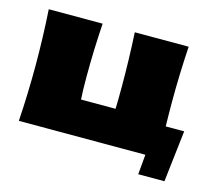

<svg xmlns="http://www.w3.org/2000/svg" viewBox="-72 -466 714 623"><g transform="rotate(15 285.0 -154.0)"><path d="M20 0Q26 -93 26 -187Q26 -281 20 -375H201Q195 -284 195 -194Q195 -147 197 -119H313Q314 -147 314 -194Q314 -284 309 -375H490Q484 -281 484 -187Q484 -146 485 -106H547L527 67H439L445 0H20Z"/></g></svg>

Font: CAT Rhythmus
Style: Regular
Weight: 400
Designer: Peter Wiegel nach alter Vorlage
Foundry: Peter Wiegel
Version: 1.000